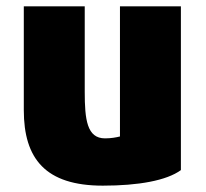

<svg xmlns="http://www.w3.org/2000/svg" viewBox="-20 -561 650 605"><path d="M550 -25C505 8 416 24 304 24C123 24 55 -61 55 -214V-541H247V-272C247 -184 254 -125 311 -125C330 -125 346 -128 358 -131V-541H550Z"/></svg>

Font: Repo Black
Style: Regular
Weight: 900
Designer: Stefan Peev
Foundry: Context Ltd
Version: Version 1.502